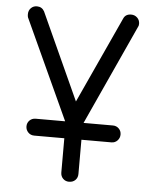

<svg xmlns="http://www.w3.org/2000/svg" viewBox="-55 -593 695 872"><g transform="rotate(5 293.0 -156.5)"><path d="M292 234Q276 234 265 223Q254 212 254 195V39H117Q100 39 89 27.5Q78 16 78 0Q78 -16 89 -27Q100 -38 117 -38H251L42 -493Q40 -498 40 -508Q40 -525 51 -536Q62 -547 78 -547Q101 -547 112 -527L292 -132L473 -526Q482 -547 508 -547Q524 -547 535.5 -536Q547 -525 547 -508Q547 -499 543 -493L335 -38H469Q485 -38 496 -27Q507 -16 507 0Q507 16 496 27.5Q485 39 469 39H332V195Q332 212 321 223Q310 234 292 234Z"/></g></svg>

Font: Comfortaa
Style: Regular
Weight: 400
Designer: Johan Aakerlund
Foundry: Johan Aakerlund
Version: Version 3.104; ttfautohint (v1.8.1.43-b0c9)